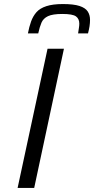

<svg xmlns="http://www.w3.org/2000/svg" viewBox="-20 -929 465 949"><path d="M67 0 215 -688H296L149 0ZM118 -764Q124 -796 133.5 -822.5Q143 -849 160 -868.5Q177 -888 209 -898.5Q241 -909 291 -909Q344 -909 373 -899.5Q402 -890 413.5 -872.5Q425 -855 425 -831Q425 -815 422.5 -799Q420 -783 415 -764H366Q368 -778 370 -790.5Q372 -803 372 -812Q372 -836 355.5 -848Q339 -860 288 -860Q240 -860 217 -849Q194 -838 185 -817Q176 -796 169 -764Z"/></svg>

Font: Saira Expanded
Style: Italic
Weight: 400
Width: 7
Italic angle: -12°
Designer: Hector Gatti with collaboration of the Omnibus-Type team
Foundry: Omnibus-Type
Version: Version 1.101